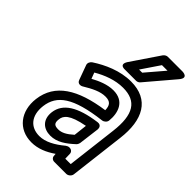

<svg xmlns="http://www.w3.org/2000/svg" viewBox="-233 -831 955 955"><g transform="rotate(45 244.5 -353.5)"><path d="M94 -132C105 -218 170 -267 352 -289C365 -291 376 -302 377 -314C383 -371 364 -435 286 -435C244 -435 203 -417 168 -398L156 -430C202 -457 256 -478 311 -478C405 -478 443 -421 427 -291L395 -25H357L356 -58C356 -70 346 -79 334 -79H331C325 -79 317 -75 313 -72C271 -37 228 -13 186 -13C123 -13 85 -57 94 -132ZM44 -132C32 -35 88 37 180 37C226 37 267 19 306 -8L307 4C307 16 317 25 329 25H414C425 25 440 15 442 0L477 -291C495 -435 445 -528 317 -528C240 -528 168 -495 113 -459C103 -452 97 -439 101 -428L129 -351C136 -331 156 -335 165 -341C206 -366 244 -385 280 -385C315 -385 326 -369 327 -336C158 -312 59 -251 44 -132ZM146 -141C139 -83 175 -53 223 -53C270 -53 307 -80 345 -115C350 -120 353 -127 354 -132L368 -242C369 -252 365 -270 342 -267C219 -250 155 -210 146 -141ZM196 -141C199 -168 217 -195 314 -213L306 -142C276 -115 253 -103 229 -103C203 -103 192 -111 196 -141ZM407 -694 325 -598H303L368 -694ZM477 -704C511 -744 462 -744 462 -744H359C351 -744 342 -739 336 -731L237 -585C210 -544 254 -548 254 -548H332C339 -548 347 -551 353 -558Z"/></g></svg>

Font: Falling Sky
Style: CondOuObl
Weight: 400
Designer: Paul D. Hunt
Foundry: Adobe Systems Incorporated
Version: Version 1.02